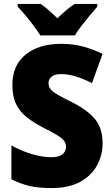

<svg xmlns="http://www.w3.org/2000/svg" viewBox="-20 -947 572 977"><path d="M502 -217Q502 -156 473 -104Q444 -52 386.5 -21Q329 10 242 10Q179 10 133 0Q87 -10 38 -35V-207Q90 -178 143.5 -162.5Q197 -147 241 -147Q280 -147 298 -162Q316 -177 316 -200Q316 -217 306 -230.5Q296 -244 271 -259Q246 -274 203 -296Q154 -321 118 -349Q82 -377 62.5 -416Q43 -455 43 -515Q43 -615 110.5 -669.5Q178 -724 293 -724Q353 -724 405 -709.5Q457 -695 502 -673L448 -524Q405 -546 365.5 -558Q326 -570 291 -570Q258 -570 242.5 -557Q227 -544 227 -524Q227 -506 237.5 -493Q248 -480 274.5 -464.5Q301 -449 350 -425Q423 -388 462.5 -342Q502 -296 502 -217ZM185 -767Q172 -788 151.5 -815.5Q131 -843 109 -869.5Q87 -896 70 -913V-927H187Q209 -912 228.5 -894.5Q248 -877 272 -854Q296 -877 317 -895Q338 -913 360 -927H475V-913Q459 -895 437.5 -869Q416 -843 395 -816Q374 -789 361 -767Z"/></svg>

Font: Noto Sans Lao Looped SemiCondensed Black
Style: Regular
Weight: 900
Width: 4
Designer: Mark Frömberg, Ben Mitchell
Foundry: The Fontpad Ltd
Version: Version 1.002; ttfautohint (v1.8.4.7-5d5b)